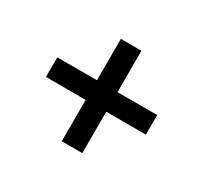

<svg xmlns="http://www.w3.org/2000/svg" viewBox="-97 -647 728 687"><g transform="rotate(30 266.5 -303.5)"><path d="M224 -92V-515H309V-92ZM60 -263V-344H473V-263Z"/></g></svg>

Font: Radio Canada Big
Style: Regular
Weight: 400
Designer: Étienne Aubert Bonn
Foundry: Coppers and Brasses
Version: Version 1.001